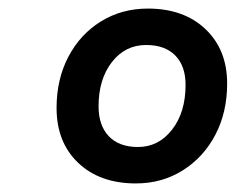

<svg xmlns="http://www.w3.org/2000/svg" viewBox="-20 -678 550 448"><path d="M112 -426Q112 -493 139.5 -545.5Q167 -598 215.5 -628Q264 -658 325 -658Q409 -658 459.5 -610Q510 -562 510 -483Q510 -416 482.5 -363.5Q455 -311 406.5 -280.5Q358 -250 297 -250Q213 -250 162.5 -298Q112 -346 112 -426ZM413 -480Q413 -524 389 -548.5Q365 -573 321 -573Q272 -573 241 -533Q210 -493 210 -430Q210 -385 234 -360Q258 -335 302 -335Q350 -335 381.5 -375.5Q413 -416 413 -480Z"/></svg>

Font: Overused Grotesk SemiBold
Style: Italic
Weight: 600
Italic angle: -10°
Version: Version 0.003